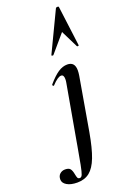

<svg xmlns="http://www.w3.org/2000/svg" viewBox="-297 -791 743 1124"><g transform="rotate(-20 75.0 -228.5)"><path d="M-110 224Q-110 202 -96.5 190Q-83 178 -64 178Q-40 178 -31.5 190Q-23 202 -19 225Q-16 241 -12.5 248Q-9 255 1 255Q11 255 17 241Q23 227 31.5 183.5Q40 140 51 76L56 47L117 -297Q119 -306 119 -319Q119 -346 102 -346Q81 -346 44 -306Q43 -305 41 -305Q38 -305 36 -308.5Q34 -312 36 -315Q72 -357 100.5 -376Q129 -395 158 -395Q205 -395 205 -342Q205 -327 202 -309L145 21Q128 117 107 171.5Q86 226 55.5 250.5Q25 275 -21 275Q-62 275 -86 260.5Q-110 246 -110 224ZM248 -477 195 -584 101 -474Q100 -473 97 -473Q94 -473 91.5 -474.5Q89 -476 90 -478L209 -727Q212 -732 220 -732Q228 -732 228 -727L260 -478Q260 -475 254.5 -474.5Q249 -474 248 -477Z"/></g></svg>

Font: Cormorant Garamond
Style: Bold Italic
Weight: 700
Italic angle: -10°
Designer: Christian Thalmann (Catharsis Fonts)
Foundry: Catharsis Fonts
Version: Version 4.000